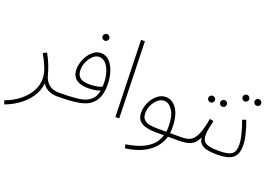

<svg xmlns="http://www.w3.org/2000/svg" viewBox="-130 -1086 2432 1687"><g transform="rotate(20 1086.0 -242.0)"><path d="M4 230 -9 196Q68 168 124.5 123Q181 78 212.5 22Q244 -34 244 -96Q244 -142 222 -197.5Q200 -253 167 -309L201 -327Q228 -279 246.5 -232.5Q265 -186 275 -145Q288 -93 323.5 -62Q359 -31 421 -31Q438 -31 438 -14Q438 -7 432 -1Q426 5 417 5Q365 5 329.5 -14.5Q294 -34 275 -66Q268 7 226.5 66Q185 125 125.5 166.5Q66 208 4 230Z M417 5 422 -31Q507 -31 578.5 -37.5Q650 -44 689 -67Q711 -80 730 -103.5Q749 -127 758 -174Q734 -164 704 -160Q674 -156 645 -156Q603 -156 568.5 -167.5Q534 -179 514 -206Q494 -233 494 -279Q494 -314 506 -350Q518 -386 539 -416.5Q560 -447 588.5 -466Q617 -485 649 -485Q697 -485 730 -450.5Q763 -416 780.5 -360Q798 -304 798 -239Q798 -176 780 -127Q762 -78 714 -44Q676 -18 605 -6.5Q534 5 417 5ZM529 -287Q529 -247 545 -226.5Q561 -206 588 -198.5Q615 -191 650 -191Q680 -191 710 -196.5Q740 -202 762 -211Q763 -227 763 -245Q763 -294 749.5 -340.5Q736 -387 709.5 -417.5Q683 -448 645 -448Q616 -448 589.5 -423.5Q563 -399 546 -362Q529 -325 529 -287ZM642 -598Q629 -598 619.5 -607Q610 -616 610 -628Q610 -641 619.5 -650.5Q629 -660 642 -660Q655 -660 664 -650.5Q673 -641 673 -628Q673 -616 664 -607Q655 -598 642 -598Z M959 0 939 -714H975L995 0Z M1131 230 1124 195Q1192 185 1251.5 163.5Q1311 142 1354 103.5Q1397 65 1415 5H1334Q1290 5 1249.5 -4.5Q1209 -14 1183.5 -40Q1158 -66 1158 -117Q1158 -166 1180 -212Q1202 -258 1238 -287.5Q1274 -317 1316 -317Q1381 -317 1421.5 -255Q1462 -193 1462 -77Q1462 -53 1459 -31H1555Q1572 -31 1572 -14Q1572 -7 1565.5 -1Q1559 5 1550 5H1452Q1427 93 1347 152.5Q1267 212 1131 230ZM1341 -31H1424Q1427 -54 1427 -79Q1427 -179 1393 -230Q1359 -281 1313 -281Q1284 -281 1256.5 -258Q1229 -235 1211.5 -199Q1194 -163 1194 -123Q1194 -82 1214.5 -62.5Q1235 -43 1269 -37Q1303 -31 1341 -31Z M1811 -406Q1798 -406 1789 -415Q1780 -424 1780 -437Q1780 -450 1789 -459Q1798 -468 1811 -468Q1824 -468 1833 -459Q1842 -450 1842 -437Q1842 -424 1833 -415Q1824 -406 1811 -406ZM1700 -406Q1687 -406 1677.5 -415Q1668 -424 1668 -437Q1668 -450 1677.5 -459Q1687 -468 1700 -468Q1712 -468 1721.5 -459Q1731 -450 1731 -437Q1731 -424 1721.5 -415Q1712 -406 1700 -406ZM1550 5 1555 -31Q1593 -31 1621.5 -37.5Q1650 -44 1672.5 -67Q1695 -90 1713 -138Q1731 -186 1745 -268L1781 -261Q1771 -212 1764.5 -183Q1758 -154 1758 -123Q1758 -97 1767 -76Q1776 -55 1808.5 -43Q1841 -31 1911 -31Q1928 -31 1928 -14Q1928 -7 1921.5 -1Q1915 5 1906 5Q1813 5 1774 -19.5Q1735 -44 1733 -91Q1713 -48 1687.5 -28Q1662 -8 1628 -1.5Q1594 5 1550 5Z M2092 -517Q2079 -517 2069.5 -526Q2060 -535 2060 -547Q2060 -560 2069.5 -569.5Q2079 -579 2092 -579Q2105 -579 2114 -569.5Q2123 -560 2123 -547Q2123 -535 2114 -526Q2105 -517 2092 -517ZM1981 -517Q1967 -517 1958 -526Q1949 -535 1949 -547Q1949 -560 1958 -569.5Q1967 -579 1981 -579Q1993 -579 2002 -569.5Q2011 -560 2011 -547Q2011 -535 2002 -526Q1993 -517 1981 -517ZM1906 5 1911 -31Q1975 -31 2008 -42Q2041 -53 2053 -77Q2065 -101 2065 -141Q2065 -182 2051.5 -236.5Q2038 -291 2014 -358L2048 -371Q2071 -309 2085.5 -249Q2100 -189 2100 -148Q2100 -96 2083.5 -62.5Q2067 -29 2025 -12Q1983 5 1906 5Z"/></g></svg>

Font: Noto Sans Arabic UI XLt
Style: Regular
Weight: 200
Designer: Monotype Design Team, Nadine Chahine and Nizar Qandah
Foundry: Monotype Imaging Inc.
Version: Version 2.010; ttfautohint (v1.8.4.7-5d5b)